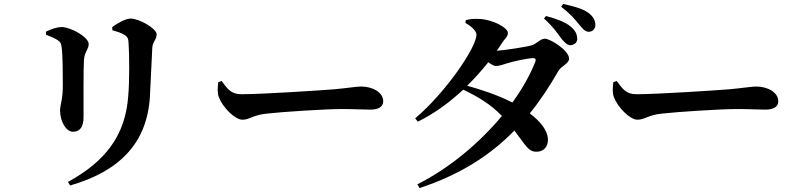

<svg xmlns="http://www.w3.org/2000/svg" viewBox="-20 -871 4040 972"><path d="M739 -383C742 -444 748 -572 751 -630C753 -660 773 -671 773 -697C773 -727 684 -777 642 -777C616 -777 575 -754 548 -734L549 -718C572 -711 594 -705 609 -695C628 -684 630 -673 631 -650C635 -593 636 -458 629 -383C614 -185 514 -54 324 50L335 68C582 -3 725 -144 739 -383ZM270 -669C285 -660 290 -652 292 -632C298 -591 298 -485 298 -436C298 -367 284 -338 284 -313C284 -254 316 -204 349 -204C383 -204 403 -226 403 -279C403 -347 402 -523 405 -566C407 -607 429 -622 429 -648C429 -684 337 -734 293 -734C267 -734 238 -723 213 -711V-695C235 -687 256 -678 270 -669Z M1085 -455C1082 -431 1079 -402 1088 -379C1106 -330 1168 -265 1207 -265C1245 -265 1260 -289 1332 -296C1409 -305 1633 -319 1709 -319C1779 -319 1814 -316 1854 -316C1896 -316 1920 -330 1920 -359C1920 -402 1868 -433 1808 -433C1784 -433 1739 -425 1672 -419C1611 -414 1309 -394 1202 -394C1149 -394 1132 -421 1102 -461Z M2690 -558C2664 -493 2625 -422 2574 -352C2501 -390 2410 -419 2345 -437C2384 -475 2420 -516 2452 -556C2467 -545 2480 -537 2490 -537C2509 -537 2525 -544 2546 -550C2575 -560 2652 -576 2677 -577C2690 -577 2695 -572 2690 -558ZM2336 -755C2368 -737 2392 -714 2392 -695C2392 -631 2236 -402 2082 -272L2095 -255C2178 -295 2256 -353 2325 -417C2398 -382 2461 -346 2521 -284C2409 -150 2260 -22 2093 62L2104 81C2308 14 2461 -84 2584 -210C2642 -135 2655 -101 2698 -103C2731 -103 2755 -128 2754 -165C2752 -214 2713 -258 2662 -297C2715 -362 2762 -434 2807 -512C2820 -536 2861 -549 2861 -574C2861 -615 2767 -675 2738 -675C2715 -675 2698 -650 2673 -642C2648 -634 2539 -617 2495 -614C2504 -627 2513 -640 2521 -653C2538 -679 2551 -684 2551 -705C2551 -731 2475 -772 2408 -775C2376 -777 2358 -774 2338 -769ZM2734 -777C2781 -735 2801 -704 2821 -677C2838 -655 2853 -642 2868 -642C2890 -644 2904 -658 2902 -677C2901 -699 2893 -715 2871 -735C2841 -761 2795 -776 2744 -790ZM2821 -837C2874 -795 2891 -772 2910 -749C2929 -726 2942 -710 2961 -710C2981 -711 2995 -725 2994 -747C2993 -771 2981 -790 2956 -808C2926 -828 2889 -838 2831 -851Z M3085 -455C3082 -431 3079 -402 3088 -379C3106 -330 3168 -265 3207 -265C3245 -265 3260 -289 3332 -296C3409 -305 3633 -319 3709 -319C3779 -319 3814 -316 3854 -316C3896 -316 3920 -330 3920 -359C3920 -402 3868 -433 3808 -433C3784 -433 3739 -425 3672 -419C3611 -414 3309 -394 3202 -394C3149 -394 3132 -421 3102 -461Z"/></svg>

Font: Source Han Serif
Style: Bold
Weight: 700
Designer: Ryoko NISHIZUKA 西塚涼子 (kana & ideographs); Frank Grießhammer (Latin, Greek & Cyrillic); Wenlong ZHANG 张文龙 (bopomofo); San
Foundry: Adobe Systems Incorporated
Version: Version 1.001;PS 1.001;hotconv 16.6.54;makeotf.lib2.5.65590